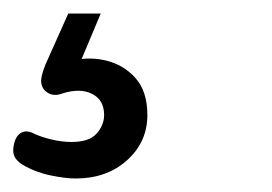

<svg xmlns="http://www.w3.org/2000/svg" viewBox="-122 -20 402 284"><path d="M-10 244Q-25 244 -47 239.5Q-69 235 -88 224Q-98 218 -101 210.5Q-104 203 -101 192Q-98 180 -90 176Q-82 172 -71 178Q-60 183 -45 186.5Q-30 190 -16 190Q10 190 21 177.5Q32 165 32 150Q32 128 14.5 119Q-3 110 -29 118Q-39 122 -46.5 119.5Q-54 117 -58 111Q-62 104 -61 96.5Q-60 89 -55 76L-21 0H27L-7 81L-24 72Q5 63 32.5 69Q60 75 78 95Q96 115 96 150Q96 190 66 217Q36 244 -10 244Z"/></svg>

Font: Playpen Sans Light
Style: Regular
Weight: 300
Designer: Laura Meseguer, Veronika Burian, José Scaglione
Foundry: TypeTogether
Version: Version 1.001